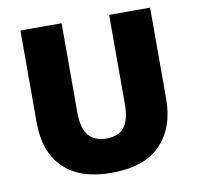

<svg xmlns="http://www.w3.org/2000/svg" viewBox="-80 -797 918 891"><g transform="rotate(-10 378.5 -352.0)"><path d="M684 -284Q684 -149 607.5 -69.5Q531 10 376 10Q228 10 150.5 -65.5Q73 -141 73 -280V-714H267V-295Q267 -219 295.5 -185Q324 -151 379 -151Q438 -151 464.5 -185.5Q491 -220 491 -296V-714H684Z"/></g></svg>

Font: Noto Sans Khmer UI Black
Style: Regular
Weight: 900
Designer: Danh Hong and the Monotype Design Team
Foundry: Monotype Imaging Inc.
Version: Version 2.002; ttfautohint (v1.8.4.7-5d5b)